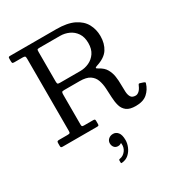

<svg xmlns="http://www.w3.org/2000/svg" viewBox="-239 -905 1275 1372"><g transform="rotate(-30 398.0 -219.0)"><path d="M795 -95C796.3 -99.3 795.8 -102.3 793.5 -104C791.2 -105.7 787.5 -107.3 782.5 -109L757.5 -117C752.5 -118.7 749.1 -118.2 747.2 -115.8C745.4 -113.2 743.7 -110 742 -106C734.7 -88.7 726.2 -75.8 716.8 -67.5C707.2 -59.2 697.8 -55 688.5 -55C670.2 -55 657.4 -60.5 650.2 -71.5C643.1 -82.5 638.9 -97.1 637.8 -115.2C636.6 -133.4 636.1 -153.5 636.2 -175.5C636.4 -197.5 634.8 -219.8 631.5 -242.5C628.2 -265.2 620.9 -286.3 609.8 -306C598.6 -325.7 580.7 -342 556 -355C545 -360.7 539.6 -365.2 539.8 -368.5C539.9 -371.8 544.7 -375 554 -378C601.7 -392.7 635 -414.8 654 -444.2C673 -473.8 682.5 -509 682.5 -550C682.5 -586.7 674.2 -620.2 657.8 -650.5C641.2 -680.8 614.7 -705 578 -723C541.3 -741 492.8 -750 432.5 -750H51.5C45.2 -750 41.2 -748.8 39.8 -746.5C38.2 -744.2 37.5 -739.7 37.5 -733V-717.5C37.5 -708.5 38.3 -702.5 40 -699.5C41.7 -696.5 46.8 -695 55.5 -695H123C133.7 -695 140.4 -693.7 143.2 -691C146.1 -688.3 147.5 -681.7 147.5 -671V-76.5C147.5 -66.5 146.1 -60.4 143.2 -58.2C140.4 -56.1 133.8 -55 123.5 -55H55.5C48.5 -55 43.8 -54 41.2 -52C38.8 -50 37.5 -45.2 37.5 -37.5V-16C37.5 -9.7 38.5 -5.4 40.5 -3.2C42.5 -1.1 46.7 0 53 0H336C342.7 0 347.1 -0.8 349.2 -2.5C351.4 -4.2 352.5 -8.2 352.5 -14.5V-37C352.5 -44.3 351.7 -49.2 350 -51.5C348.3 -53.8 344 -55 337 -55H262.5C254.5 -55 249.2 -55.9 246.5 -57.8C243.8 -59.6 242.5 -64.3 242.5 -72V-319C242.5 -330 243.6 -337.1 245.8 -340.2C247.9 -343.4 254.5 -345 265.5 -345H392.5C429.2 -345 457 -338.6 476 -325.8C495 -312.9 508.2 -295.9 515.8 -274.8C523.2 -253.6 527.8 -230.4 529.2 -205.2C530.8 -180.1 532 -154.9 533 -129.8C534 -104.6 537.5 -81.4 543.5 -60.2C549.5 -39.1 560.8 -22.1 577.5 -9.2C594.2 3.6 619.2 10 652.5 10C693.5 10 725.2 0.1 747.8 -19.8C770.2 -39.6 786 -64.7 795 -95ZM266 -405C255.3 -405 248.8 -406.4 246.2 -409.2C243.8 -412.1 242.5 -418.7 242.5 -429V-671.5C242.5 -683.2 243.5 -690 245.5 -692C247.5 -694 254.3 -695 266 -695H432.5C457.8 -695 481.9 -689.8 504.8 -679.5C527.6 -669.2 546.2 -653.2 560.8 -631.8C575.2 -610.2 582.5 -583 582.5 -550C582.5 -517 575.2 -489.8 560.8 -468.5C546.2 -447.2 527.6 -431.2 504.8 -420.8C481.9 -410.2 457.8 -405 432.5 -405ZM356.5 148C356.5 161.3 360.2 172.5 367.8 181.5C375.2 190.5 385.7 195 399 195C408 195 414.8 193.3 419.5 190C421.8 188.3 423.8 187.2 425.2 186.5C426.8 185.8 427.7 187.2 428 190.5C430.3 213.5 425 233.3 412 250C399 266.7 383.3 276.3 365 279C358.3 280 355 283 355 288V305.5C355 308.8 355.8 310.8 357.2 311.2C358.8 311.8 361 311.8 364 311.5C386 309.5 404.6 301.7 419.8 288C434.9 274.3 446.4 258 454.2 239C462.1 220 466 201.7 466 184C466 154.7 460.6 133.4 449.8 120.2C438.9 107.1 425.7 100.5 410 100.5C394.7 100.5 381.9 105.1 371.8 114.2C361.6 123.4 356.5 134.7 356.5 148Z"/></g></svg>

Font: Besley*
Style: Regular
Weight: 400
Designer: Owen Earl
Foundry: indestructible type*
Version: Version 3.000; ttfautohint (v1.8.3)